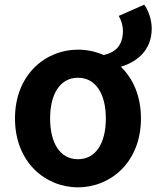

<svg xmlns="http://www.w3.org/2000/svg" viewBox="-20 -786 668 820"><path d="M313 14C453 14 582 -94 582 -280C582 -376 548 -451 496 -501C567 -522 628 -573 628 -664C628 -703 613 -743 596 -766L487 -718C497 -702 505 -678 505 -654C505 -592 473 -562 423 -551C388 -566 351 -574 313 -574C173 -574 44 -466 44 -280C44 -94 173 14 313 14ZM313 -106C237 -106 194 -174 194 -280C194 -385 237 -454 313 -454C389 -454 432 -385 432 -280C432 -174 389 -106 313 -106Z"/></svg>

Font: Noto Sans JP
Style: Bold
Weight: 700
Designer: Ryoko NISHIZUKA  (kana, bopomofo & ideographs); Paul D. Hunt (Latin, Greek & Cyrillic); Sandoll Communications , Soo-you
Foundry: Adobe
Version: Version 2.002;hotconv 1.0.116;makeotfexe 2.5.65601